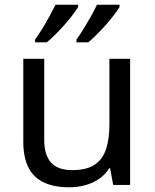

<svg xmlns="http://www.w3.org/2000/svg" viewBox="-20 -786 658 816"><path d="M533 -536V0H461L448 -71H444Q427 -43 400 -25Q373 -7 341 1.5Q309 10 274 10Q210 10 166.5 -10.5Q123 -31 101 -74Q79 -117 79 -185V-536H168V-191Q168 -127 197 -95Q226 -63 287 -63Q347 -63 381.5 -85.5Q416 -108 430.5 -151.5Q445 -195 445 -257V-536ZM488 -756Q480 -743 465 -723Q450 -703 430.5 -681Q411 -659 391.5 -639.5Q372 -620 355 -606H305V-618Q319 -637 335 -663Q351 -689 366.5 -716.5Q382 -744 392 -766H488ZM312 -756Q304 -743 289 -723Q274 -703 254.5 -681Q235 -659 215.5 -639.5Q196 -620 179 -606H129V-618Q143 -637 159 -663Q175 -689 190 -716.5Q205 -744 216 -766H312Z"/></svg>

Font: Noto Sans Kannada
Style: Regular
Weight: 400
Designer: Jelle Bosma - Monotype Design Team
Foundry: Monotype Imaging Inc.
Version: Version 2.003